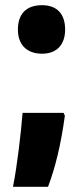

<svg xmlns="http://www.w3.org/2000/svg" viewBox="-20 -581 320 740"><path d="M49 -467C49 -408 84 -374 142 -374C198 -374 231 -408 231 -467C231 -527 200 -561 142 -561C81 -561 49 -527 49 -467ZM230 -135 225 -146H67C61 -69 46 60 30 139H165C193 66 215 -25 230 -135Z"/></svg>

Font: Noto Sans Ethiopic ExtraCondensed Black
Style: Regular
Weight: 900
Width: 2
Designer: Monotype Design Team
Foundry: Monotype Imaging Inc.
Version: Version 2.102